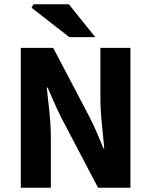

<svg xmlns="http://www.w3.org/2000/svg" viewBox="-20 -875 705 895"><path d="M77 0V-652H228L398 -328Q415 -295 431 -258Q447 -221 462 -184H466Q461 -237 454.5 -300.5Q448 -364 448 -422V-652H588V0H437L267 -324Q250 -357 234 -394Q218 -431 202 -467H198Q204 -414 210.5 -351.5Q217 -289 217 -231V0ZM303 -702 127 -839 136 -855H301L424 -702Z"/></svg>

Font: Mada
Style: Bold
Weight: 700
Designer: Khaled Hosny
Version: Version 1.5